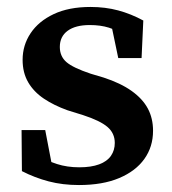

<svg xmlns="http://www.w3.org/2000/svg" viewBox="-20 -518 494 552"><path d="M207 14Q160 14 120 3.5Q80 -7 43 -26L42 -144H110L134 -19H86V-73Q114 -56 143.5 -46.5Q173 -37 208 -37Q242 -37 265 -45.5Q288 -54 299 -70Q310 -86 310 -107Q310 -135 289 -153Q268 -171 219 -187L174 -201Q135 -215 106 -234.5Q77 -254 61 -281.5Q45 -309 45 -346Q45 -388 68 -422.5Q91 -457 134.5 -477.5Q178 -498 240 -498Q283 -498 320 -488Q357 -478 392 -459L387 -351H320L297 -461H342V-414Q317 -431 293 -438.5Q269 -446 238 -446Q197 -446 174.5 -429.5Q152 -413 152 -383Q152 -356 171 -339.5Q190 -323 241 -306L278 -295Q327 -279 358.5 -256.5Q390 -234 405 -206Q420 -178 420 -142Q420 -96 395 -61Q370 -26 322.5 -6Q275 14 207 14Z"/></svg>

Font: Source Serif 4 18pt SemiBold
Style: Regular
Weight: 600
Designer: Frank Grießhammer
Foundry: Adobe Systems Incorporated
Version: Version 4.004;hotconv 1.0.116;makeotfexe 2.5.65601